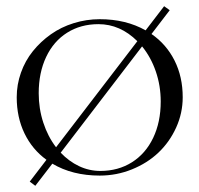

<svg xmlns="http://www.w3.org/2000/svg" viewBox="-20 -560 644 620"><path d="M304 -8Q361.5 -8 405.9 -35.9Q450.2 -63.8 474.6 -114.8Q499 -165.8 499 -232Q499 -283.2 483.1 -329.4Q467.2 -375.5 438.8 -410.2L176 -67Q202.5 -39 235.2 -23.5Q268 -8 304 -8ZM94 40 76 26.5 130 -44Q84 -77.5 59 -129.4Q34 -181.2 34 -246Q34 -286.8 47.6 -325.2Q61.2 -363.8 86.2 -394.8Q111.2 -425.8 144.1 -449.1Q177 -472.5 217.9 -485.2Q258.8 -498 302 -498Q386.5 -498 450.2 -462L510 -540L528 -527L469.2 -450.2Q517.5 -416.8 543.8 -364.2Q570 -311.8 570 -246Q570 -194.8 548.8 -148Q527.5 -101.2 491.6 -67.2Q455.8 -33.2 406.1 -13.1Q356.5 7 302 7Q213.8 7 149 -31.5ZM423.5 -427Q368 -482 298 -482Q240.5 -482 196.8 -454.4Q153 -426.8 129 -376Q105 -325.2 105 -259Q105 -209.2 119.8 -164.1Q134.5 -119 161 -84.5Z"/></svg>

Font: FogtwoNo5
Style: Regular
Weight: 400
Designer: gluk (gluksza@wp.pl)
Foundry: gluk (gluksza@wp.pl)
Version: Version 0.87